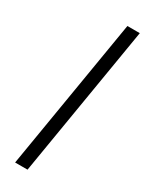

<svg xmlns="http://www.w3.org/2000/svg" viewBox="-194 -768 624 805"><g transform="rotate(30 117.5 -365.5)"><path d="M223.6 -731 102.1 0H42L163.6 -731Z"/></g></svg>

Font: Inter 16pt Light
Style: Italic
Weight: 300
Italic angle: -9.3988°
Version: Version 4.001;git-66647c0bb